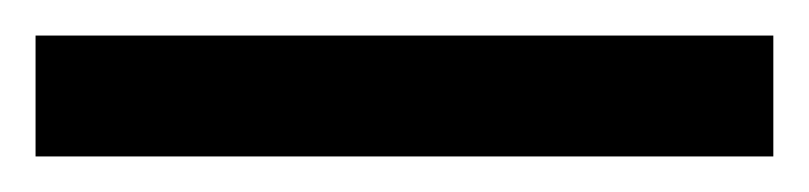

<svg xmlns="http://www.w3.org/2000/svg" viewBox="-22 70 455 108"><path d="M-2 90H413V158H-2Z"/></svg>

Font: hexhindi15
Style: Regular
Weight: 400
Designer: Jelle Bosma - Monotype Design Team
Foundry: Monotype Imaging Inc.
Version: Version 2.006